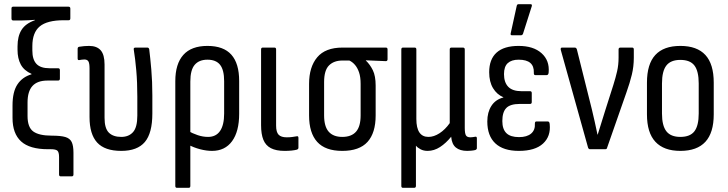

<svg xmlns="http://www.w3.org/2000/svg" viewBox="-20 -715 3488 920"><path d="M271 130Q263 130 263 121V38Q263 14 255 7Q247 0 224 0H210Q122 0 81 -37.5Q40 -75 40 -150V-210Q40 -275 63.5 -310.5Q87 -346 131 -359V-361Q95 -377 79.5 -406Q64 -435 64 -476V-493Q64 -541 83 -571.5Q102 -602 147 -618V-620Q133 -619 116.5 -618Q100 -617 85 -617H43Q35 -617 35 -627V-674Q35 -683 43 -683H308Q317 -683 317 -674V-627Q317 -618 309 -618H286Q206 -618 170.5 -588.5Q135 -559 135 -494V-473Q135 -430 154.5 -409Q174 -388 217 -388H258Q263 -388 265 -385.5Q267 -383 267 -379V-338Q267 -334 265 -331.5Q263 -329 258 -329H208Q159 -329 135.5 -303Q112 -277 112 -224V-159Q112 -105 139.5 -85Q167 -65 228 -65Q271 -65 293 -58.5Q315 -52 323.5 -34.5Q332 -17 332 17V121Q332 130 324 130Z M561 8Q482 8 445.5 -32Q409 -72 409 -154V-387Q409 -412 403.5 -421Q398 -430 384 -430Q378 -430 371.5 -429Q365 -428 359 -427Q352 -426 352 -435V-481Q352 -490 360 -491Q371 -493 383.5 -494Q396 -495 407 -495Q444 -495 462.5 -474Q481 -453 481 -406V-150Q481 -100 501.5 -79.5Q522 -59 561 -59Q597 -59 617.5 -82Q638 -105 638 -161V-252Q638 -321 633 -377.5Q628 -434 621 -477Q619 -487 629 -487H686Q693 -487 695 -479Q700 -439 705 -382Q710 -325 710 -258V-171Q710 -77 674 -34.5Q638 8 561 8Z M828 185Q820 185 820 176V-326Q820 -409 858.5 -452Q897 -495 974 -495Q1051 -495 1088.5 -453Q1126 -411 1126 -327V-170Q1126 -85 1092 -38.5Q1058 8 996 8Q969 8 938.5 0Q908 -8 882 -22L881 -88Q902 -76 927 -67.5Q952 -59 977 -59Q1015 -59 1034.5 -87.5Q1054 -116 1054 -171V-326Q1054 -380 1034.5 -404.5Q1015 -429 974 -429Q934 -429 913 -404.5Q892 -380 892 -324V176Q892 185 884 185Z M1344 8Q1303 8 1278 -5Q1253 -18 1242 -45Q1231 -72 1231 -115V-478Q1231 -487 1239 -487H1295Q1303 -487 1303 -478V-113Q1303 -82 1315 -69.5Q1327 -57 1354 -57Q1368 -57 1379.5 -58.5Q1391 -60 1402 -62Q1410 -64 1410 -54V-7Q1410 -1 1403 2Q1392 5 1376.5 6.5Q1361 8 1344 8Z M1620 8Q1539 8 1500 -35Q1461 -78 1461 -162V-313Q1461 -394 1500 -440.5Q1539 -487 1621 -487H1829Q1837 -487 1837 -478V-431Q1837 -427 1835 -424.5Q1833 -422 1829 -422L1733 -426V-425Q1753 -406 1766.5 -378.5Q1780 -351 1780 -305V-162Q1780 -78 1741 -35Q1702 8 1620 8ZM1620 -59Q1664 -59 1686 -84Q1708 -109 1708 -162V-313Q1708 -346 1700.5 -368Q1693 -390 1681 -404Q1669 -418 1654 -425H1621Q1580 -425 1556.5 -401.5Q1533 -378 1533 -322V-162Q1533 -109 1555 -84Q1577 -59 1620 -59Z M1911 185Q1903 185 1903 176V-478Q1903 -487 1911 -487H1967Q1975 -487 1975 -478V-145Q1975 -102 1989.5 -80.5Q2004 -59 2033 -59Q2059 -59 2086 -76.5Q2113 -94 2135 -125V-478Q2135 -487 2143 -487H2198Q2207 -487 2207 -478V-102Q2207 -76 2212.5 -66.5Q2218 -57 2234 -57Q2240 -57 2246 -58Q2252 -59 2258 -60Q2265 -61 2265 -52V-5Q2265 1 2257 4Q2249 6 2238 7Q2227 8 2219 8Q2184 8 2164.5 -8Q2145 -24 2142 -59V-60Q2117 -29 2088.5 -10.5Q2060 8 2029 8Q2010 8 1995.5 0.5Q1981 -7 1973 -17V176Q1973 185 1964 185Z M2466 8Q2392 8 2353.5 -28Q2315 -64 2315 -133Q2315 -177 2334.5 -207.5Q2354 -238 2392 -248V-249Q2361 -262 2342.5 -292.5Q2324 -323 2324 -369Q2324 -431 2359.5 -463Q2395 -495 2465 -495Q2536 -495 2575 -460Q2614 -425 2609 -368Q2608 -355 2599 -355H2545Q2537 -355 2538 -367Q2539 -398 2521 -413.5Q2503 -429 2465 -429Q2431 -429 2413 -412.5Q2395 -396 2395 -360Q2395 -320 2415.5 -299Q2436 -278 2479 -278H2520Q2528 -278 2528 -269V-226Q2528 -217 2520 -217H2471Q2425 -217 2406 -197.5Q2387 -178 2387 -135Q2387 -96 2406.5 -77Q2426 -58 2467 -58Q2505 -58 2525 -75Q2545 -92 2543 -123Q2543 -133 2550 -133H2605Q2613 -133 2614 -120Q2620 -62 2582 -27Q2544 8 2466 8ZM2433 -546Q2425 -546 2427 -555L2456 -687Q2457 -691 2459 -693Q2461 -695 2466 -695H2522Q2531 -695 2528 -685L2486 -553Q2483 -546 2476 -546Z M2807 0Q2801 0 2798 -7L2667 -476Q2665 -487 2673 -487H2734Q2741 -487 2744 -479L2816 -191Q2823 -161 2830 -130.5Q2837 -100 2843 -70H2844Q2853 -101 2863 -131Q2873 -161 2882 -192L2919 -308Q2930 -343 2937 -373.5Q2944 -404 2944 -439V-478Q2944 -487 2953 -487H3009Q3017 -487 3017 -478V-438Q3017 -396 3007.5 -357Q2998 -318 2982 -273L2889 -7Q2888 0 2880 0Z M3240 8Q3161 8 3120.5 -35.5Q3080 -79 3080 -167V-319Q3080 -408 3120 -451.5Q3160 -495 3240 -495Q3320 -495 3360 -451.5Q3400 -408 3400 -319V-167Q3400 -79 3360 -35.5Q3320 8 3240 8ZM3240 -59Q3287 -59 3307.5 -86Q3328 -113 3328 -171V-315Q3328 -374 3307.5 -401Q3287 -428 3240 -428Q3194 -428 3173 -401Q3152 -374 3152 -315V-171Q3152 -113 3173 -86Q3194 -59 3240 -59Z"/></svg>

Font: Sofia Sans Condensed
Style: Regular
Weight: 400
Designer: Botio Nikoltchev, Ani Petrova
Foundry: lettersoup
Version: Version 4.100